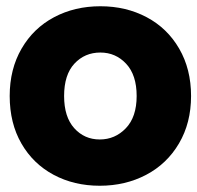

<svg xmlns="http://www.w3.org/2000/svg" viewBox="-20 -586 631 614"><path d="M11 -279Q11 -365 49 -430.5Q87 -496 153 -531Q219 -566 301 -566Q383 -566 449 -531Q515 -496 553 -430.5Q591 -365 591 -279Q591 -193 552.5 -127.5Q514 -62 447.5 -27Q381 8 299 8Q217 8 151.5 -27Q86 -62 48.5 -127Q11 -192 11 -279ZM417 -279Q417 -346 383.5 -382Q350 -418 301 -418Q251 -418 218 -382.5Q185 -347 185 -279Q185 -212 217.5 -176Q250 -140 299 -140Q348 -140 382.5 -176Q417 -212 417 -279Z"/></svg>

Font: Poppins A&M
Style: Bold-A&M
Weight: 700
Designer: Ninad Kale (Devanagari), Jonny Pinhorn (Latin)
Foundry: Indian Type Foundry
Version: 4.004